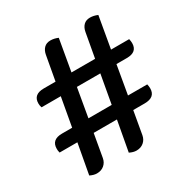

<svg xmlns="http://www.w3.org/2000/svg" viewBox="-153 -785 878 908"><g transform="rotate(-30 286.0 -331.5)"><path d="M120 -4Q103 -4 83 -14L113 -178H16Q14 -185 13.5 -190Q13 -195 13 -200Q13 -250 71 -250H126L154 -406H49Q45 -417 45 -429Q45 -478 103 -478H167L191 -611Q195 -633 208 -646Q221 -659 243 -659Q263 -659 284 -650L254 -478H383L407 -611Q411 -633 424 -646Q437 -659 459 -659Q479 -659 500 -650L470 -478H569Q572 -465 572 -455Q572 -406 515 -406H458L431 -250H536Q539 -239 539 -227Q539 -178 480 -178H418L396 -53Q392 -31 376 -17.5Q360 -4 336 -4Q319 -4 299 -14L329 -178H202L180 -53Q176 -31 160 -17.5Q144 -4 120 -4ZM215 -250H342L370 -406H242Z"/></g></svg>

Font: Sansita Swashed
Style: Regular
Weight: 400
Designer: Pablo Cosgaya
Foundry: Omnibus-Type
Version: Version 1.003; ttfautohint (v1.8.3)